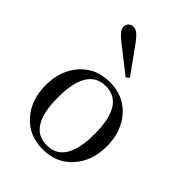

<svg xmlns="http://www.w3.org/2000/svg" viewBox="-211 -812 918 918"><g transform="rotate(45 248.0 -353.0)"><path d="M106.4 -680.2Q106.4 -694.8 115.7 -704.3Q125 -713.9 140.6 -713.9Q157.2 -713.9 171.4 -701.7Q185.5 -689.5 201.2 -668L300.8 -529.8L286.1 -515.6L154.3 -618.7Q106.4 -655.8 106.4 -680.2ZM97.9 -56.4Q41 -120.6 41 -219.7Q41 -318.8 97.9 -383.1Q154.8 -447.3 248 -447.3Q341.3 -447.3 398.2 -383.1Q455.1 -318.8 455.1 -219.7Q455.1 -120.6 398.2 -56.4Q341.3 7.8 248 7.8Q154.8 7.8 97.9 -56.4ZM248 -419.9Q124 -419.9 124 -219.7Q124 -19.5 248 -19.5Q372.1 -19.5 372.1 -219.7Q372.1 -419.9 248 -419.9Z"/></g></svg>

Font: Theano Modern
Style: Regular
Weight: 400
Designer: Alexey Kryukov
Version: Version 2.00